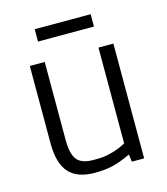

<svg xmlns="http://www.w3.org/2000/svg" viewBox="-97 -696 675 777"><g transform="rotate(-15 240.5 -307.5)"><path d="M120.1 -567.9V-619.6H354.5V-567.9ZM350.1 -79.6V-481H412.6V0H361.3L356.9 -31.2Q310.5 -9.3 278.1 -2.2Q245.6 4.9 206.1 4.9Q131.8 4.9 97.2 -34.2Q62.5 -73.2 62.5 -156.7V-481H125V-154.3Q125 -95.7 144.3 -71.3Q163.6 -46.9 212.4 -46.9Q236.8 -46.9 252.2 -48.1Q267.6 -49.3 295.2 -56.9Q322.8 -64.5 350.1 -79.6Z"/></g></svg>

Font: Anaheim
Style: Regular
Weight: 400
Designer: vernon adams
Foundry: vernon adams
Version: Version 1.002; ttfautohint (v0.93.5-3d13) -l 8 -r 50 -G 200 